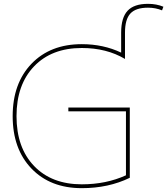

<svg xmlns="http://www.w3.org/2000/svg" viewBox="-20 -970 871 1000"><path d="M751 -950Q795 -950 831 -935L824 -916Q790 -930 751 -930Q687 -930 659 -899.5Q631 -869 631 -800V-663Q535 -720 406 -720Q249 -720 157.5 -624.5Q66 -529 66 -365Q66 -201 157.5 -105.5Q249 -10 406 -10Q533 -10 636 -57V-390H336V-410H656V-44Q545 10 406 10Q242 10 144 -92Q46 -194 46 -365Q46 -536 144 -638Q242 -740 406 -740Q518 -740 611 -696V-800Q611 -878 644.5 -914Q678 -950 751 -950Z"/></svg>

Font: M PLUS 1p Thin
Style: Regular
Weight: 250
Version: Version 1.062